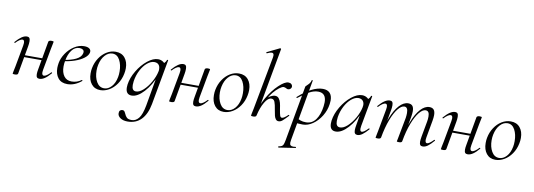

<svg xmlns="http://www.w3.org/2000/svg" viewBox="-70 -1201 5442 1958"><g transform="rotate(10 2651.0 -222.0)"><path d="M59 2 63 -21Q69 -45 74 -74L115 -297Q118 -312 118 -324Q118 -356 98 -356Q86 -356 67.5 -344Q49 -332 29 -310Q28 -309 26 -309Q23 -309 20.5 -312.5Q18 -316 21 -318Q55 -357 83.5 -376Q112 -395 138 -395Q155 -395 163 -384.5Q171 -374 171 -351Q171 -325 166 -299L114 -7Q113 0 104.5 4Q96 8 82 8Q68 8 63.5 6.5Q59 5 59 2ZM123 -203H355L352 -183H119ZM302 -35Q302 -56 308 -87L360 -380Q361 -386 369 -390.5Q377 -395 391 -395Q414 -395 414 -388Q413 -382 408 -358Q403 -334 399 -313L358 -90Q355 -75 355 -63Q355 -31 376 -31Q387 -31 405.5 -43Q424 -55 444 -77Q446 -79 448 -79Q451 -79 453 -75.5Q455 -72 452 -69Q418 -29 390 -10.5Q362 8 336 8Q318 8 310 -2Q302 -12 302 -35Z M497 -133Q497 -155 502 -185Q511 -236 544 -285.5Q577 -335 626.5 -367Q676 -399 730 -399Q766 -399 784.5 -384.5Q803 -370 798 -345Q792 -314 754.5 -285.5Q717 -257 659.5 -237.5Q602 -218 538 -211L540 -224Q620 -235 671 -260Q722 -285 731 -324Q733 -334 733 -338Q733 -355 719 -363.5Q705 -372 686 -372Q638 -372 606 -329Q574 -286 563 -218Q557 -187 557 -159Q557 -97 584.5 -59.5Q612 -22 663 -22Q720 -22 764 -55H766Q769 -55 771.5 -52Q774 -49 771 -46Q701 12 625 12Q562 12 529.5 -28.5Q497 -69 497 -133Z M841 -138Q841 -169 846 -193Q857 -251 888 -298Q919 -345 963 -372Q1007 -399 1056 -399Q1118 -399 1152 -357.5Q1186 -316 1186 -250Q1186 -222 1180 -193Q1168 -132 1135 -84.5Q1102 -37 1057.5 -11.5Q1013 14 967 14Q908 14 874.5 -28Q841 -70 841 -138ZM1124 -149Q1129 -173 1129 -207Q1129 -276 1102.5 -325.5Q1076 -375 1027 -375Q984 -375 949.5 -337Q915 -299 902 -236Q896 -208 896 -176Q896 -108 924 -59.5Q952 -11 1002 -11Q1044 -11 1078 -48Q1112 -85 1124 -149Z M1193 213Q1193 192 1203 183.5Q1213 175 1227 175Q1240 175 1246 182Q1252 189 1260 206Q1270 231 1285.5 245Q1301 259 1336 259Q1377 259 1408 221.5Q1439 184 1457 86L1512 -229L1529 -246Q1484 -131 1418 -59Q1352 13 1292 13Q1230 13 1230 -61Q1230 -69 1232 -91Q1242 -162 1285 -234Q1328 -306 1386 -352.5Q1444 -399 1495 -399Q1526 -399 1550 -381.5Q1574 -364 1577 -330L1534 -357Q1548 -359 1564 -374Q1580 -389 1585 -407Q1586 -410 1592 -409Q1598 -408 1597 -406L1512 63Q1492 169 1437.5 225Q1383 281 1297 281Q1251 281 1222 261.5Q1193 242 1193 213ZM1520 -277Q1523 -290 1522 -300Q1522 -330 1506.5 -347Q1491 -364 1460 -364Q1425 -363 1388.5 -332.5Q1352 -302 1325 -250.5Q1298 -199 1288 -136Q1285 -114 1285 -96Q1285 -66 1295.5 -51Q1306 -36 1328 -36Q1364 -36 1404.5 -73Q1445 -110 1477 -166.5Q1509 -223 1520 -277Z M1679 2 1683 -21Q1689 -45 1694 -74L1735 -297Q1738 -312 1738 -324Q1738 -356 1718 -356Q1706 -356 1687.5 -344Q1669 -332 1649 -310Q1648 -309 1646 -309Q1643 -309 1640.5 -312.5Q1638 -316 1641 -318Q1675 -357 1703.5 -376Q1732 -395 1758 -395Q1775 -395 1783 -384.5Q1791 -374 1791 -351Q1791 -325 1786 -299L1734 -7Q1733 0 1724.5 4Q1716 8 1702 8Q1688 8 1683.5 6.5Q1679 5 1679 2ZM1743 -203H1975L1972 -183H1739ZM1922 -35Q1922 -56 1928 -87L1980 -380Q1981 -386 1989 -390.5Q1997 -395 2011 -395Q2034 -395 2034 -388Q2033 -382 2028 -358Q2023 -334 2019 -313L1978 -90Q1975 -75 1975 -63Q1975 -31 1996 -31Q2007 -31 2025.5 -43Q2044 -55 2064 -77Q2066 -79 2068 -79Q2071 -79 2073 -75.5Q2075 -72 2072 -69Q2038 -29 2010 -10.5Q1982 8 1956 8Q1938 8 1930 -2Q1922 -12 1922 -35Z M2118 -138Q2118 -169 2123 -193Q2134 -251 2165 -298Q2196 -345 2240 -372Q2284 -399 2333 -399Q2395 -399 2429 -357.5Q2463 -316 2463 -250Q2463 -222 2457 -193Q2445 -132 2412 -84.5Q2379 -37 2334.5 -11.5Q2290 14 2244 14Q2185 14 2151.5 -28Q2118 -70 2118 -138ZM2401 -149Q2406 -173 2406 -207Q2406 -276 2379.5 -325.5Q2353 -375 2304 -375Q2261 -375 2226.5 -337Q2192 -299 2179 -236Q2173 -208 2173 -176Q2173 -108 2201 -59.5Q2229 -11 2279 -11Q2321 -11 2355 -48Q2389 -85 2401 -149Z M2527 2 2531 -21Q2537 -45 2542 -74L2644 -619Q2646 -635 2646 -640Q2646 -666 2624 -666Q2608 -666 2576 -651H2574Q2570 -651 2569 -655.5Q2568 -660 2571 -662L2700 -725H2702Q2706 -725 2709 -722Q2712 -719 2711 -717L2582 -7Q2581 0 2572.5 4Q2564 8 2550 8Q2527 8 2527 2ZM2756 -97Q2748 -151 2737.5 -177.5Q2727 -204 2702 -204Q2667 -204 2634 -148Q2601 -92 2582 -7L2568 -8Q2584 -104 2635.5 -193.5Q2687 -283 2747 -339.5Q2807 -396 2844 -396Q2864 -396 2875.5 -385.5Q2887 -375 2887 -359Q2887 -347 2876.5 -337Q2866 -327 2851 -327Q2843 -327 2829 -335Q2827 -336 2820 -339Q2813 -342 2806 -342Q2789 -342 2760.5 -320.5Q2732 -299 2702.5 -264Q2673 -229 2653 -189L2642 -184Q2662 -211 2688 -225Q2714 -239 2735 -239Q2760 -239 2774 -220.5Q2788 -202 2794.5 -177.5Q2801 -153 2807 -110Q2814 -67 2820 -48.5Q2826 -30 2841 -30Q2851 -30 2867.5 -41Q2884 -52 2902 -70Q2903 -71 2905 -71Q2908 -71 2910.5 -67.5Q2913 -64 2910 -62Q2870 -20 2852 -4.5Q2834 11 2813 11Q2794 11 2783 -4Q2772 -19 2767.5 -38.5Q2763 -58 2756 -97Z M2858 263Q2880 259 2891 252.5Q2902 246 2907.5 231.5Q2913 217 2919 185L3021 -386Q3021 -388 3035 -400.5Q3049 -413 3060 -427Q3071 -441 3074 -459Q3075 -463 3080.5 -462Q3086 -461 3085 -457L2972 178Q2969 195 2969 205Q2969 224 2978 232Q2987 240 3007 240Q3012 240 3030 238H3031Q3034 238 3035 243Q3036 248 3032 249L2860 275Q2856 276 2855 270Q2854 264 2858 263ZM2974 -8 2984 -60Q3008 -45 3032.5 -36Q3057 -27 3090 -27Q3153 -27 3191 -80Q3229 -133 3240 -220Q3243 -241 3243 -261Q3243 -357 3160 -357Q3117 -357 3072 -333Q3027 -309 2959 -256L2957 -255Q2954 -255 2951.5 -259.5Q2949 -264 2952 -265Q3094 -393 3202 -393Q3250 -393 3275 -366.5Q3300 -340 3300 -289Q3300 -273 3297 -253Q3288 -186 3252 -127.5Q3216 -69 3165 -34Q3114 1 3062 1Q3029 1 3012.5 -1Q2996 -3 2974 -8Z M3343 -61Q3343 -69 3345 -91Q3355 -162 3398 -234Q3441 -306 3499 -352.5Q3557 -399 3608 -399Q3639 -399 3663 -381.5Q3687 -364 3690 -330L3647 -357Q3661 -359 3677 -374Q3693 -389 3698 -407Q3699 -410 3705 -409Q3711 -408 3710 -406L3652 -89Q3649 -73 3649 -61Q3649 -31 3667 -31Q3689 -31 3733 -77Q3734 -78 3736 -78Q3739 -78 3741 -74.5Q3743 -71 3741 -69Q3707 -30 3680.5 -10.5Q3654 9 3629 9Q3612 9 3603.5 -1.5Q3595 -12 3595 -36Q3595 -56 3601 -89L3625 -229L3642 -246Q3597 -131 3531 -59Q3465 13 3405 13Q3343 13 3343 -61ZM3633 -277Q3636 -289 3636 -301Q3636 -330 3620 -347Q3604 -364 3574 -364Q3539 -363 3502.5 -332.5Q3466 -302 3438.5 -250Q3411 -198 3401 -136Q3398 -114 3398 -96Q3398 -66 3408.5 -51Q3419 -36 3441 -36Q3477 -36 3517.5 -73Q3558 -110 3590 -166.5Q3622 -223 3633 -277Z M4271 -35Q4271 -56 4277 -89L4306 -248Q4311 -274 4311 -302Q4311 -331 4301.5 -345.5Q4292 -360 4272 -360Q4241 -360 4206.5 -318Q4172 -276 4141 -196Q4110 -116 4091 -7L4080 -8Q4099 -124 4134 -213Q4169 -302 4213 -350.5Q4257 -399 4305 -399Q4335 -399 4350 -381.5Q4365 -364 4365 -325Q4365 -302 4359 -267L4327 -89Q4324 -74 4324 -63Q4324 -47 4329 -39Q4334 -31 4343 -31Q4365 -31 4409 -77Q4411 -79 4413 -79Q4416 -79 4418 -75.5Q4420 -72 4417 -69Q4383 -29 4356.5 -10Q4330 9 4305 9Q4287 9 4279 -1.5Q4271 -12 4271 -35ZM3817 2Q3817 1 3825 -39L3831 -69L3873 -297Q3876 -312 3876 -324Q3876 -356 3856 -356Q3844 -356 3825.5 -344Q3807 -332 3787 -310Q3786 -309 3784 -309Q3781 -309 3778.5 -312.5Q3776 -316 3779 -318Q3813 -357 3841.5 -376Q3870 -395 3896 -395Q3913 -395 3921 -384.5Q3929 -374 3929 -351Q3929 -325 3924 -299L3872 -7Q3867 8 3840 8Q3826 8 3821.5 6.5Q3817 5 3817 2ZM4037 2 4042 -21 4052 -74 4085 -248Q4089 -275 4089 -299Q4089 -360 4052 -360Q4021 -360 3986.5 -317.5Q3952 -275 3921.5 -195Q3891 -115 3872 -7L3859 -8Q3879 -124 3913.5 -212.5Q3948 -301 3992.5 -350Q4037 -399 4085 -399Q4115 -399 4129.5 -381.5Q4144 -364 4144 -326Q4144 -302 4138 -267L4091 -7Q4090 0 4082 4Q4074 8 4060 8Q4046 8 4041.5 6.5Q4037 5 4037 2Z M4493 2 4497 -21Q4503 -45 4508 -74L4549 -297Q4552 -312 4552 -324Q4552 -356 4532 -356Q4520 -356 4501.5 -344Q4483 -332 4463 -310Q4462 -309 4460 -309Q4457 -309 4454.5 -312.5Q4452 -316 4455 -318Q4489 -357 4517.5 -376Q4546 -395 4572 -395Q4589 -395 4597 -384.5Q4605 -374 4605 -351Q4605 -325 4600 -299L4548 -7Q4547 0 4538.5 4Q4530 8 4516 8Q4502 8 4497.5 6.5Q4493 5 4493 2ZM4557 -203H4789L4786 -183H4553ZM4736 -35Q4736 -56 4742 -87L4794 -380Q4795 -386 4803 -390.5Q4811 -395 4825 -395Q4848 -395 4848 -388Q4847 -382 4842 -358Q4837 -334 4833 -313L4792 -90Q4789 -75 4789 -63Q4789 -31 4810 -31Q4821 -31 4839.5 -43Q4858 -55 4878 -77Q4880 -79 4882 -79Q4885 -79 4887 -75.5Q4889 -72 4886 -69Q4852 -29 4824 -10.5Q4796 8 4770 8Q4752 8 4744 -2Q4736 -12 4736 -35Z M4932 -138Q4932 -169 4937 -193Q4948 -251 4979 -298Q5010 -345 5054 -372Q5098 -399 5147 -399Q5209 -399 5243 -357.5Q5277 -316 5277 -250Q5277 -222 5271 -193Q5259 -132 5226 -84.5Q5193 -37 5148.5 -11.5Q5104 14 5058 14Q4999 14 4965.5 -28Q4932 -70 4932 -138ZM5215 -149Q5220 -173 5220 -207Q5220 -276 5193.5 -325.5Q5167 -375 5118 -375Q5075 -375 5040.5 -337Q5006 -299 4993 -236Q4987 -208 4987 -176Q4987 -108 5015 -59.5Q5043 -11 5093 -11Q5135 -11 5169 -48Q5203 -85 5215 -149Z"/></g></svg>

Font: Cormorant Infant
Style: Italic
Weight: 400
Italic angle: -10°
Designer: Christian Thalmann (Catharsis Fonts)
Foundry: Catharsis Fonts
Version: Version 4.000